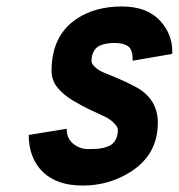

<svg xmlns="http://www.w3.org/2000/svg" viewBox="-20 -557 550 591"><path d="M510.3 -398.4 509.8 -391.1 388.2 -370.1V-375.5Q388.2 -404.3 374.3 -414.6Q360.4 -424.8 332.3 -424.8Q304.2 -424.8 286.1 -416Q268.1 -407.2 262.7 -382.3Q261.7 -376.5 261.7 -368.4Q261.7 -360.4 272.7 -350.3Q283.7 -340.3 298.3 -334.2Q313 -328.1 340.1 -316.9Q367.2 -305.7 397.5 -289.6Q465.8 -252.9 465.8 -179.2Q465.8 -80.6 380.9 -27.3Q314.5 14.2 234.6 14.2Q154.8 14.2 111.8 -27.8Q68.8 -69.8 68.4 -141.6L185.5 -160.6V-158.2Q185.5 -129.9 206.1 -114Q226.6 -98.1 250.2 -98.1Q273.9 -98.1 285.9 -99.6Q297.9 -101.1 310.5 -105.5Q335.9 -114.3 341.8 -144Q342.8 -149.9 342.8 -158.2Q342.8 -166.5 330.3 -178.7Q317.9 -190.9 301.8 -198.5Q285.6 -206.1 259.8 -218Q233.9 -230 204.8 -247.3Q175.8 -264.6 157.2 -287.1Q138.7 -309.6 138.7 -338.9Q138.7 -447.3 215.8 -499Q272.9 -537.1 355.5 -537.1Q432.1 -537.1 472.7 -493.2Q510.3 -452.6 510.3 -398.4Z"/></svg>

Font: Tuffy
Style: BoldItalic
Weight: 700
Italic angle: -12°
Designer: Thatcher Ulrich, Karoly Barta, Michael Everson
Version: Version 001.271